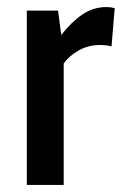

<svg xmlns="http://www.w3.org/2000/svg" viewBox="-20 -524 347 544"><path d="M56 0V-494H144.5L153.5 -425Q183 -462.5 213.8 -483.2Q244.5 -504 281.5 -504Q294 -504 305 -501L296 -392.5Q288.5 -394.5 280.5 -395.5Q272.5 -396.5 263 -396.5Q230 -396.5 202.5 -380.8Q175 -365 160.5 -344V0Z"/></svg>

Font: Cabin SemiCondensedMedium
Style: Regular
Weight: 500
Width: 4
Designer: Pablo Impallari
Foundry: Pablo Impallari. http://www.impallari.com Igino Marini. http://www.ikern.com
Version: Version 3.001